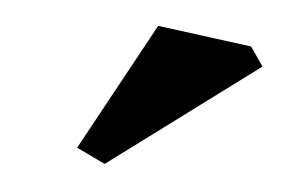

<svg xmlns="http://www.w3.org/2000/svg" viewBox="-30 -930 441 293"><g transform="rotate(5 190.0 -783.5)"><path d="M366 -844 139 -675 95 -696 202 -892 346 -873Z"/></g></svg>

Font: InknutAntiqua
Style: Medium
Weight: 500
Designer: Claus Eggers Srensen
Foundry: Claus Eggers Srensen
Version: Version 1.000; ttfautohint (v1.2) -l 7 -r 28 -G 50 -x 13 -D 